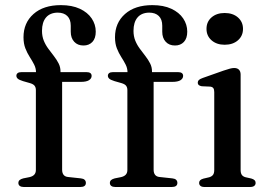

<svg xmlns="http://www.w3.org/2000/svg" viewBox="-20 -748 1072 768"><path d="M228.5 -69Q228.5 -56 234.5 -48.5Q240.5 -41 252.5 -40L303.5 -34.5Q313.5 -33.5 318.5 -28.8Q323.5 -24 323.5 -16.5Q323.5 0 301 0H75Q65 0 59.2 -4.2Q53.5 -8.5 53.5 -16Q53.5 -23.5 58.5 -27.8Q63.5 -32 73 -34.5L98 -39.5Q111 -42.5 117.2 -49.5Q123.5 -56.5 123.5 -68V-388Q123.5 -398 118.5 -404.8Q113.5 -411.5 100 -415.5L72 -423.5Q56 -428.5 50.8 -433.5Q45.5 -438.5 45.5 -445Q45.5 -451.5 50.5 -455.5Q55.5 -459.5 66 -459.5H148L124 -442V-459Q124 -475 116.5 -489.8Q109 -504.5 99 -520Q89 -535.5 81.5 -554.5Q74 -573.5 74 -599Q74 -656.5 114 -692Q154 -727.5 223.5 -727.5Q268 -727.5 299.2 -713Q330.5 -698.5 346.8 -674.2Q363 -650 363 -621.5Q363 -594.5 349.5 -580.2Q336 -566 314 -566Q290.5 -566 276.8 -581Q263 -596 263 -621V-645Q263 -670.5 249.2 -684Q235.5 -697.5 210.5 -697.5Q180 -697 164 -678Q148 -659 148 -624.5Q148 -603 155.2 -585.2Q162.5 -567.5 173.8 -552.5Q185 -537.5 196 -523.2Q207 -509 214.5 -494.2Q222 -479.5 222 -462V-441.5L208 -459.5H326Q336 -459.5 341.2 -455.8Q346.5 -452 346.5 -444.5Q346.5 -434 336 -427.2Q325.5 -420.5 303 -420.5H228.5ZM594.5 -69Q594.5 -56 600.5 -48.5Q606.5 -41 618.5 -40L669.5 -34.5Q679.5 -33.5 684.5 -28.8Q689.5 -24 689.5 -16.5Q689.5 0 667 0H441Q431 0 425.2 -4.2Q419.5 -8.5 419.5 -16Q419.5 -23.5 424.5 -27.8Q429.5 -32 439 -34.5L464 -39.5Q477 -42.5 483.2 -49.5Q489.5 -56.5 489.5 -68V-388Q489.5 -398 484.5 -404.8Q479.5 -411.5 466 -415.5L438 -423.5Q422 -428.5 416.8 -433.5Q411.5 -438.5 411.5 -445Q411.5 -451.5 416.5 -455.5Q421.5 -459.5 432 -459.5H514L490 -442V-459Q490 -475 482.5 -489.8Q475 -504.5 465 -520Q455 -535.5 447.5 -554.5Q440 -573.5 440 -599Q440 -656.5 480 -692Q520 -727.5 589.5 -727.5Q634 -727.5 665.2 -713Q696.5 -698.5 712.8 -674.2Q729 -650 729 -621.5Q729 -594.5 715.5 -580.2Q702 -566 680 -566Q656.5 -566 642.8 -581Q629 -596 629 -621V-645Q629 -670.5 615.2 -684Q601.5 -697.5 576.5 -697.5Q546 -697 530 -678Q514 -659 514 -624.5Q514 -603 521.2 -585.2Q528.5 -567.5 539.8 -552.5Q551 -537.5 562 -523.2Q573 -509 580.5 -494.2Q588 -479.5 588 -462V-441.5L574 -459.5H692Q702 -459.5 707.2 -455.8Q712.5 -452 712.5 -444.5Q712.5 -434 702 -427.2Q691.5 -420.5 669 -420.5H594.5ZM942.5 -450V-68.5Q942.5 -55 947.5 -48.2Q952.5 -41.5 962.5 -39L985 -34Q994 -31.5 998.2 -27.2Q1002.5 -23 1002.5 -16.5Q1002.5 -9 997 -4.5Q991.5 0 979.5 0H798.5Q787 0 781.8 -4.5Q776.5 -9 776.5 -16.5Q776.5 -22.5 780.5 -26.8Q784.5 -31 793.5 -33.5L817 -39Q827 -42 832 -48.5Q837 -55 837 -68.5V-379.5Q837 -390.5 833.2 -395.5Q829.5 -400.5 821 -401.5L787 -403Q778.5 -404.5 774.8 -408Q771 -411.5 771 -417Q771 -423.5 775.2 -427.8Q779.5 -432 790.5 -436L874 -465.5Q890 -471 899.8 -473.5Q909.5 -476 916.5 -476Q929.5 -476 936 -469Q942.5 -462 942.5 -450ZM878.5 -569Q846.5 -569 826.2 -586.8Q806 -604.5 806 -632.5Q806 -661 826.2 -678.5Q846.5 -696 878.5 -696Q911.5 -696 931.8 -678.2Q952 -660.5 952 -632.5Q952 -604.5 931.8 -586.8Q911.5 -569 878.5 -569Z"/></svg>

Font: Fraunces
Style: Regular
Weight: 400
Version: Version 1.000;[b76b70a41]